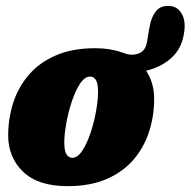

<svg xmlns="http://www.w3.org/2000/svg" viewBox="-20 -627 652 657"><path d="M306 -462Q356.5 -462 396 -448Q400 -447 404 -445.5Q430 -435 453.8 -443.8Q477.5 -452.5 482.5 -481.5L491.5 -533.5Q497 -567.5 513.2 -588.2Q529.5 -609 562 -606.5Q590.5 -604 604.5 -574.8Q618.5 -545.5 606 -495.5Q595.5 -453 561.8 -424.8Q528 -396.5 480 -385Q507.5 -344 507.5 -288.5Q507.5 -231 490.5 -177.5Q473.5 -124 437.8 -81.8Q402 -39.5 345.8 -14.8Q289.5 10 211 10Q110.5 10 59.2 -39.2Q8 -88.5 8 -164Q8 -221 25 -274.5Q42 -328 78 -370.2Q114 -412.5 170.5 -437.2Q227 -462 306 -462ZM227 -87Q245.5 -87 261.5 -111.2Q277.5 -135.5 289.8 -172.2Q302 -209 308.8 -247Q315.5 -285 315.5 -312.5Q315.5 -342.5 307.8 -353.8Q300 -365 288.5 -365Q270 -365 254 -340.8Q238 -316.5 225.8 -279.8Q213.5 -243 206.8 -205Q200 -167 200 -139.5Q200 -109.5 208 -98.2Q216 -87 227 -87Z"/></svg>

Font: Fraunces 144pt SuperSoft Black
Style: Italic
Weight: 900
Italic angle: -16°
Version: Version 1.000;[b76b70a41]